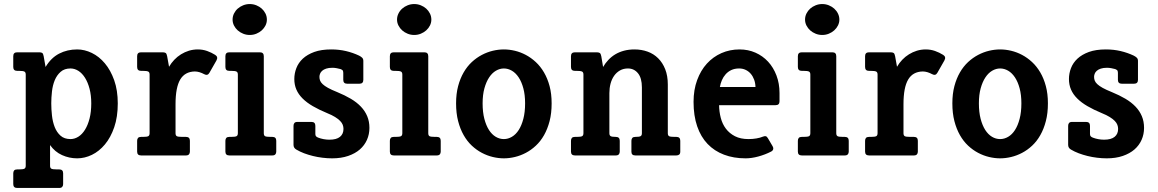

<svg xmlns="http://www.w3.org/2000/svg" viewBox="-20 -761 5671 940"><path d="M426.8 -254.9Q426.8 -294.4 418.5 -326.2Q410.2 -357.9 396.2 -380.1Q382.3 -402.3 363.8 -414.1Q345.2 -425.8 325.2 -425.8Q295.4 -425.8 276.9 -409.4Q258.3 -393.1 248 -368.2Q237.8 -343.3 234.4 -313Q231 -282.7 231 -254.9Q231 -226.6 234.4 -195.6Q237.8 -164.6 247.8 -138.9Q257.8 -113.3 276.4 -96.7Q294.9 -80.1 325.2 -80.1Q345.2 -80.1 363.8 -91.8Q382.3 -103.5 396.2 -126Q410.2 -148.4 418.5 -180.9Q426.8 -213.4 426.8 -254.9ZM556.6 -254.9Q556.6 -188.5 539.3 -138.2Q522 -87.9 493.7 -54Q465.3 -20 429.9 -2.9Q394.5 14.2 357.9 14.2Q318.8 14.2 283.7 -1.7Q248.5 -17.6 225.1 -50.8V50.3Q225.1 61.5 231.4 64.9Q237.8 68.4 258.8 68.4H270Q289.1 68.4 289.1 87.4V140.6Q289.1 148.9 284.4 154.1Q279.8 159.2 270 159.2H64Q44.9 159.2 44.9 140.1V87.4Q44.9 78.6 49.3 73.5Q53.7 68.4 64 68.4H72.3Q92.8 68.4 99.4 64.9Q106 61.5 106 50.3V-396Q106 -407.2 99.4 -410.6Q92.8 -414.1 72.3 -414.1H64Q44.9 -414.1 44.9 -433.1V-485.8Q44.9 -504.9 64 -504.9H172.9Q182.1 -504.9 186.8 -501.7Q191.4 -498.5 193.8 -485.8L203.1 -433.1Q229.5 -477.5 269.3 -498.3Q309.1 -519 357.9 -519Q394 -519 429.7 -501.7Q465.3 -484.4 493.4 -450.9Q521.5 -417.5 539.1 -368.2Q556.6 -318.8 556.6 -254.9Z M909.7 -18.6Q909.7 -10.3 905 -5.1Q900.4 0 890.6 0H670.4Q651.4 0 651.4 -19V-71.8Q651.4 -80.6 655.8 -85.7Q660.2 -90.8 670.4 -90.8H678.7Q699.2 -90.8 705.8 -94.2Q712.4 -97.7 712.4 -108.9V-396Q712.4 -407.2 705.8 -410.6Q699.2 -414.1 678.7 -414.1H670.4Q651.4 -414.1 651.4 -433.1V-485.8Q651.4 -504.9 670.4 -504.9H776.4Q786.1 -504.9 791 -501.7Q795.9 -498.5 798.3 -485.8L807.6 -434.1Q818.4 -452.6 833.3 -468.3Q848.1 -483.9 866.2 -495.1Q884.3 -506.3 905 -512.7Q925.8 -519 948.7 -519Q972.2 -519 993.7 -511.5Q1015.1 -503.9 1033.7 -492.2Q1049.3 -482.4 1039.6 -464.8L1005.4 -404.8Q996.6 -388.7 979.5 -397.9Q968.8 -403.8 956.8 -407.5Q944.8 -411.1 933.6 -411.1Q885.3 -410.2 862.3 -371.6Q839.4 -333 839.4 -251V-108.9Q839.4 -97.7 845.7 -94.2Q852.1 -90.8 873 -90.8H890.6Q909.7 -90.8 909.7 -71.8Z M1286.6 -665Q1286.6 -649.9 1279.8 -636.2Q1272.9 -622.6 1261.5 -612.3Q1250 -602.1 1234.9 -595.9Q1219.7 -589.8 1202.6 -589.8Q1186 -589.8 1170.7 -595.9Q1155.3 -602.1 1143.8 -612.3Q1132.3 -622.6 1125.5 -636.2Q1118.7 -649.9 1118.7 -665Q1118.7 -680.7 1125.5 -694.6Q1132.3 -708.5 1143.8 -718.8Q1155.3 -729 1170.7 -735.1Q1186 -741.2 1202.6 -741.2Q1219.7 -741.2 1234.9 -735.1Q1250 -729 1261.5 -718.8Q1272.9 -708.5 1279.8 -694.6Q1286.6 -680.7 1286.6 -665ZM1332.5 -18.6Q1332.5 -10.3 1327.9 -5.1Q1323.2 0 1313.5 0H1102.5Q1083.5 0 1083.5 -19V-71.8Q1083.5 -80.6 1087.9 -85.7Q1092.3 -90.8 1102.5 -90.8H1110.8Q1131.3 -90.8 1137.9 -94.2Q1144.5 -97.7 1144.5 -108.9V-396Q1144.5 -407.2 1137.9 -410.6Q1131.3 -414.1 1110.8 -414.1H1102.5Q1083.5 -414.1 1083.5 -433.1V-485.8Q1083.5 -504.9 1102.5 -504.9H1252.4Q1271.5 -504.9 1271.5 -485.8V-108.9Q1271.5 -97.7 1277.8 -94.2Q1284.2 -90.8 1305.2 -90.8H1313.5Q1332.5 -90.8 1332.5 -71.8Z M1788.6 -134.8Q1788.6 -103.5 1776.6 -76.4Q1764.6 -49.3 1741.7 -29.3Q1718.8 -9.3 1684.6 2.4Q1650.4 14.2 1606 14.2Q1582.5 14.2 1558.6 11.2Q1534.7 8.3 1512 2.7Q1489.3 -2.9 1468.5 -10.7Q1447.8 -18.6 1430.7 -28.8Q1417 -36.6 1417 -51.8V-145Q1417 -153.8 1421.4 -158.9Q1425.8 -164.1 1436 -164.1H1504.9Q1523.9 -164.1 1523.9 -145V-105Q1523.9 -97.7 1527.3 -93.8Q1530.8 -89.8 1538.6 -86.9Q1549.8 -82.5 1564.2 -79.8Q1578.6 -77.1 1592.8 -77.1Q1627.4 -77.1 1644.5 -91.1Q1661.6 -105 1661.6 -129.9Q1661.6 -140.1 1658 -149.9Q1654.3 -159.7 1645 -169.2Q1635.7 -178.7 1620.4 -188.2Q1605 -197.8 1582 -207Q1542 -223.6 1511.7 -241.2Q1481.4 -258.8 1461.2 -279.1Q1440.9 -299.3 1430.9 -322.8Q1420.9 -346.2 1420.9 -374Q1420.9 -401.4 1430.9 -427.5Q1440.9 -453.6 1462.6 -473.9Q1484.4 -494.1 1518.6 -506.6Q1552.7 -519 1601.6 -519Q1639.6 -519 1673.8 -511Q1708 -502.9 1737.8 -488.8Q1747.6 -483.9 1753.2 -478.3Q1758.8 -472.7 1758.8 -462.9V-370.1Q1758.8 -351.1 1739.7 -351.1H1679.7Q1660.6 -351.1 1660.6 -370.1V-404.8Q1660.6 -414.6 1656 -418Q1651.4 -421.4 1647 -422.9Q1639.2 -425.3 1627.9 -427.2Q1616.7 -429.2 1607.9 -429.2Q1588.9 -429.2 1576.7 -425Q1564.5 -420.9 1557.1 -414.3Q1549.8 -407.7 1546.9 -399.9Q1543.9 -392.1 1543.9 -384.8Q1543.9 -375 1547.1 -366.5Q1550.3 -357.9 1559.6 -349.1Q1568.8 -340.3 1585.9 -330.8Q1603 -321.3 1630.9 -310.1Q1668 -294.9 1697.3 -277.6Q1726.6 -260.3 1746.8 -239Q1767.1 -217.8 1777.8 -192.1Q1788.6 -166.5 1788.6 -134.8Z M2091.8 -665Q2091.8 -649.9 2085 -636.2Q2078.1 -622.6 2066.7 -612.3Q2055.2 -602.1 2040 -595.9Q2024.9 -589.8 2007.8 -589.8Q1991.2 -589.8 1975.8 -595.9Q1960.4 -602.1 1949 -612.3Q1937.5 -622.6 1930.7 -636.2Q1923.8 -649.9 1923.8 -665Q1923.8 -680.7 1930.7 -694.6Q1937.5 -708.5 1949 -718.8Q1960.4 -729 1975.8 -735.1Q1991.2 -741.2 2007.8 -741.2Q2024.9 -741.2 2040 -735.1Q2055.2 -729 2066.7 -718.8Q2078.1 -708.5 2085 -694.6Q2091.8 -680.7 2091.8 -665ZM2137.7 -18.6Q2137.7 -10.3 2133.1 -5.1Q2128.4 0 2118.7 0H1907.7Q1888.7 0 1888.7 -19V-71.8Q1888.7 -80.6 1893.1 -85.7Q1897.5 -90.8 1907.7 -90.8H1916Q1936.5 -90.8 1943.1 -94.2Q1949.7 -97.7 1949.7 -108.9V-396Q1949.7 -407.2 1943.1 -410.6Q1936.5 -414.1 1916 -414.1H1907.7Q1888.7 -414.1 1888.7 -433.1V-485.8Q1888.7 -504.9 1907.7 -504.9H2057.6Q2076.7 -504.9 2076.7 -485.8V-108.9Q2076.7 -97.7 2083 -94.2Q2089.4 -90.8 2110.4 -90.8H2118.7Q2137.7 -90.8 2137.7 -71.8Z M2680.7 -254.9Q2680.7 -206.5 2670.7 -168Q2660.6 -129.4 2643.6 -99.4Q2626.5 -69.3 2603.5 -47.9Q2580.6 -26.4 2554.4 -12.7Q2528.3 1 2500.7 7.6Q2473.1 14.2 2446.8 14.2Q2420.4 14.2 2392.8 7.6Q2365.2 1 2339.1 -12.7Q2313 -26.4 2290 -47.9Q2267.1 -69.3 2250 -99.4Q2232.9 -129.4 2222.9 -168Q2212.9 -206.5 2212.9 -254.9Q2212.9 -301.8 2222.9 -339.4Q2232.9 -377 2250 -406.5Q2267.1 -436 2290 -457.3Q2313 -478.5 2339.1 -492.2Q2365.2 -505.9 2392.8 -512.5Q2420.4 -519 2446.8 -519Q2473.1 -519 2500.7 -512.5Q2528.3 -505.9 2554.2 -492.2Q2580.1 -478.5 2603 -457.3Q2626 -436 2643.3 -406.5Q2660.6 -377 2670.7 -339.4Q2680.7 -301.8 2680.7 -254.9ZM2550.8 -254.9Q2550.8 -296.9 2542.2 -328.6Q2533.7 -360.4 2519.3 -382.1Q2504.9 -403.8 2486.1 -414.8Q2467.3 -425.8 2446.8 -425.8Q2426.8 -425.8 2408 -414.8Q2389.2 -403.8 2374.8 -382.1Q2360.4 -360.4 2351.6 -328.6Q2342.8 -296.9 2342.8 -254.9Q2342.8 -211.9 2351.3 -179.2Q2359.9 -146.5 2374 -124.5Q2388.2 -102.5 2407 -91.3Q2425.8 -80.1 2446.8 -80.1Q2467.3 -80.1 2486.3 -91.3Q2505.4 -102.5 2519.5 -124.5Q2533.7 -146.5 2542.2 -179.2Q2550.8 -211.9 2550.8 -254.9Z M3310.5 -18.6Q3310.5 -8.8 3305.4 -4.4Q3300.3 0 3291.5 0H3090.3Q3071.3 0 3071.3 -18.1V-71.8Q3071.3 -80.6 3075.7 -85.7Q3080.1 -90.8 3090.3 -90.8H3091.3Q3110.4 -90.8 3116.5 -94.5Q3122.6 -98.1 3122.6 -108.9V-333Q3122.6 -378.9 3103.5 -402.3Q3084.5 -425.8 3054.2 -425.8Q3032.2 -425.8 3015.1 -416Q2998 -406.2 2986.6 -389.9Q2975.1 -373.5 2969.2 -351.6Q2963.4 -329.6 2963.4 -305.2V-108.9Q2963.4 -98.6 2969.2 -94.7Q2975.1 -90.8 2994.1 -90.8H2995.1Q3014.2 -90.8 3014.2 -71.8V-18.6Q3014.2 -10.3 3009.5 -5.1Q3004.9 0 2995.1 0H2794.4Q2775.4 0 2775.4 -19V-71.8Q2775.4 -80.6 2779.8 -85.7Q2784.2 -90.8 2794.4 -90.8H2802.7Q2823.2 -90.8 2829.8 -94.2Q2836.4 -97.7 2836.4 -108.9V-396Q2836.4 -407.2 2829.8 -410.6Q2823.2 -414.1 2802.7 -414.1H2794.4Q2775.4 -414.1 2775.4 -433.1V-485.8Q2775.4 -504.9 2794.4 -504.9H2901.4Q2911.1 -504.9 2916.3 -501.7Q2921.4 -498.5 2923.8 -485.8L2932.6 -433.1Q2943.4 -451.7 2958.3 -467.5Q2973.1 -483.4 2992.2 -494.9Q3011.2 -506.3 3034.9 -512.7Q3058.6 -519 3086.4 -519Q3120.6 -519 3150.4 -508.3Q3180.2 -497.6 3202.1 -475.8Q3224.1 -454.1 3236.8 -421.9Q3249.5 -389.6 3249.5 -347.2V-108.9Q3249.5 -97.7 3255.9 -94.2Q3262.2 -90.8 3283.2 -90.8H3291.5Q3310.5 -90.8 3310.5 -71.8Z M3678.7 -335Q3678.2 -354.5 3672.1 -371.1Q3666 -387.7 3655.5 -399.9Q3645 -412.1 3630.6 -418.9Q3616.2 -425.8 3598.6 -425.8Q3576.7 -425.8 3560.3 -418Q3543.9 -410.2 3532.5 -397.2Q3521 -384.3 3514.2 -368.2Q3507.3 -352.1 3504.4 -335ZM3762.7 -44.9Q3767.1 -37.6 3765.4 -30.5Q3763.7 -23.4 3755.4 -19Q3726.1 -3.9 3692.9 5.1Q3659.7 14.2 3630.4 14.2Q3571.8 14.2 3524.7 -3.7Q3477.5 -21.5 3444.3 -56.2Q3411.1 -90.8 3393.3 -142.6Q3375.5 -194.3 3375.5 -262.2Q3375.5 -321.3 3393.1 -368.9Q3410.6 -416.5 3440.9 -449.7Q3471.2 -482.9 3512.2 -501Q3553.2 -519 3600.6 -519Q3642.6 -519 3678.5 -503.2Q3714.4 -487.3 3740.5 -459Q3766.6 -430.7 3781.5 -391.4Q3796.4 -352.1 3796.4 -305.2V-265.1Q3796.4 -246.1 3777.3 -246.1H3500.5Q3501 -213.9 3508.8 -183.8Q3516.6 -153.8 3533.9 -130.9Q3551.3 -107.9 3578.4 -94Q3605.5 -80.1 3644.5 -80.1Q3665 -80.1 3683.3 -83.3Q3701.7 -86.4 3714.4 -91.8Q3724.1 -95.7 3729.5 -94Q3734.9 -92.3 3739.7 -84Z M4089.4 -665Q4089.4 -649.9 4082.5 -636.2Q4075.7 -622.6 4064.2 -612.3Q4052.7 -602.1 4037.6 -595.9Q4022.5 -589.8 4005.4 -589.8Q3988.8 -589.8 3973.4 -595.9Q3958 -602.1 3946.5 -612.3Q3935.1 -622.6 3928.2 -636.2Q3921.4 -649.9 3921.4 -665Q3921.4 -680.7 3928.2 -694.6Q3935.1 -708.5 3946.5 -718.8Q3958 -729 3973.4 -735.1Q3988.8 -741.2 4005.4 -741.2Q4022.5 -741.2 4037.6 -735.1Q4052.7 -729 4064.2 -718.8Q4075.7 -708.5 4082.5 -694.6Q4089.4 -680.7 4089.4 -665ZM4135.3 -18.6Q4135.3 -10.3 4130.6 -5.1Q4126 0 4116.2 0H3905.3Q3886.2 0 3886.2 -19V-71.8Q3886.2 -80.6 3890.6 -85.7Q3895 -90.8 3905.3 -90.8H3913.6Q3934.1 -90.8 3940.7 -94.2Q3947.3 -97.7 3947.3 -108.9V-396Q3947.3 -407.2 3940.7 -410.6Q3934.1 -414.1 3913.6 -414.1H3905.3Q3886.2 -414.1 3886.2 -433.1V-485.8Q3886.2 -504.9 3905.3 -504.9H4055.2Q4074.2 -504.9 4074.2 -485.8V-108.9Q4074.2 -97.7 4080.6 -94.2Q4086.9 -90.8 4107.9 -90.8H4116.2Q4135.3 -90.8 4135.3 -71.8Z M4473.6 -18.6Q4473.6 -10.3 4469 -5.1Q4464.4 0 4454.6 0H4234.4Q4215.3 0 4215.3 -19V-71.8Q4215.3 -80.6 4219.7 -85.7Q4224.1 -90.8 4234.4 -90.8H4242.7Q4263.2 -90.8 4269.8 -94.2Q4276.4 -97.7 4276.4 -108.9V-396Q4276.4 -407.2 4269.8 -410.6Q4263.2 -414.1 4242.7 -414.1H4234.4Q4215.3 -414.1 4215.3 -433.1V-485.8Q4215.3 -504.9 4234.4 -504.9H4340.3Q4350.1 -504.9 4355 -501.7Q4359.9 -498.5 4362.3 -485.8L4371.6 -434.1Q4382.3 -452.6 4397.2 -468.3Q4412.1 -483.9 4430.2 -495.1Q4448.2 -506.3 4469 -512.7Q4489.7 -519 4512.7 -519Q4536.1 -519 4557.6 -511.5Q4579.1 -503.9 4597.7 -492.2Q4613.3 -482.4 4603.5 -464.8L4569.3 -404.8Q4560.5 -388.7 4543.5 -397.9Q4532.7 -403.8 4520.8 -407.5Q4508.8 -411.1 4497.6 -411.1Q4449.2 -410.2 4426.3 -371.6Q4403.3 -333 4403.3 -251V-108.9Q4403.3 -97.7 4409.7 -94.2Q4416 -90.8 4437 -90.8H4454.6Q4473.6 -90.8 4473.6 -71.8Z M5110.4 -254.9Q5110.4 -206.5 5100.3 -168Q5090.3 -129.4 5073.2 -99.4Q5056.2 -69.3 5033.2 -47.9Q5010.3 -26.4 4984.1 -12.7Q4958 1 4930.4 7.6Q4902.8 14.2 4876.5 14.2Q4850.1 14.2 4822.5 7.6Q4794.9 1 4768.8 -12.7Q4742.7 -26.4 4719.7 -47.9Q4696.8 -69.3 4679.7 -99.4Q4662.6 -129.4 4652.6 -168Q4642.6 -206.5 4642.6 -254.9Q4642.6 -301.8 4652.6 -339.4Q4662.6 -377 4679.7 -406.5Q4696.8 -436 4719.7 -457.3Q4742.7 -478.5 4768.8 -492.2Q4794.9 -505.9 4822.5 -512.5Q4850.1 -519 4876.5 -519Q4902.8 -519 4930.4 -512.5Q4958 -505.9 4983.9 -492.2Q5009.8 -478.5 5032.7 -457.3Q5055.7 -436 5073 -406.5Q5090.3 -377 5100.3 -339.4Q5110.4 -301.8 5110.4 -254.9ZM4980.5 -254.9Q4980.5 -296.9 4971.9 -328.6Q4963.4 -360.4 4949 -382.1Q4934.6 -403.8 4915.8 -414.8Q4897 -425.8 4876.5 -425.8Q4856.4 -425.8 4837.6 -414.8Q4818.8 -403.8 4804.4 -382.1Q4790 -360.4 4781.2 -328.6Q4772.5 -296.9 4772.5 -254.9Q4772.5 -211.9 4781 -179.2Q4789.6 -146.5 4803.7 -124.5Q4817.9 -102.5 4836.7 -91.3Q4855.5 -80.1 4876.5 -80.1Q4897 -80.1 4916 -91.3Q4935.1 -102.5 4949.2 -124.5Q4963.4 -146.5 4971.9 -179.2Q4980.5 -211.9 4980.5 -254.9Z M5581.1 -134.8Q5581.1 -103.5 5569.1 -76.4Q5557.1 -49.3 5534.2 -29.3Q5511.2 -9.3 5477.1 2.4Q5442.9 14.2 5398.4 14.2Q5375 14.2 5351.1 11.2Q5327.1 8.3 5304.4 2.7Q5281.7 -2.9 5261 -10.7Q5240.2 -18.6 5223.1 -28.8Q5209.5 -36.6 5209.5 -51.8V-145Q5209.5 -153.8 5213.9 -158.9Q5218.3 -164.1 5228.5 -164.1H5297.4Q5316.4 -164.1 5316.4 -145V-105Q5316.4 -97.7 5319.8 -93.8Q5323.2 -89.8 5331.1 -86.9Q5342.3 -82.5 5356.7 -79.8Q5371.1 -77.1 5385.3 -77.1Q5419.9 -77.1 5437 -91.1Q5454.1 -105 5454.1 -129.9Q5454.1 -140.1 5450.4 -149.9Q5446.8 -159.7 5437.5 -169.2Q5428.2 -178.7 5412.8 -188.2Q5397.5 -197.8 5374.5 -207Q5334.5 -223.6 5304.2 -241.2Q5273.9 -258.8 5253.7 -279.1Q5233.4 -299.3 5223.4 -322.8Q5213.4 -346.2 5213.4 -374Q5213.4 -401.4 5223.4 -427.5Q5233.4 -453.6 5255.1 -473.9Q5276.9 -494.1 5311 -506.6Q5345.2 -519 5394 -519Q5432.1 -519 5466.3 -511Q5500.5 -502.9 5530.3 -488.8Q5540 -483.9 5545.7 -478.3Q5551.3 -472.7 5551.3 -462.9V-370.1Q5551.3 -351.1 5532.2 -351.1H5472.2Q5453.1 -351.1 5453.1 -370.1V-404.8Q5453.1 -414.6 5448.5 -418Q5443.8 -421.4 5439.5 -422.9Q5431.6 -425.3 5420.4 -427.2Q5409.2 -429.2 5400.4 -429.2Q5381.3 -429.2 5369.1 -425Q5356.9 -420.9 5349.6 -414.3Q5342.3 -407.7 5339.4 -399.9Q5336.4 -392.1 5336.4 -384.8Q5336.4 -375 5339.6 -366.5Q5342.8 -357.9 5352.1 -349.1Q5361.3 -340.3 5378.4 -330.8Q5395.5 -321.3 5423.3 -310.1Q5460.4 -294.9 5489.7 -277.6Q5519 -260.3 5539.3 -239Q5559.6 -217.8 5570.3 -192.1Q5581.1 -166.5 5581.1 -134.8Z"/></svg>

Font: New Telegraph
Style: Bold
Weight: 700
Designer: Frank Baranowski
Foundry: Frank Baranowski
Version: Version 3.001